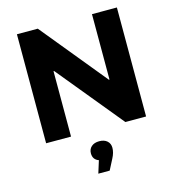

<svg xmlns="http://www.w3.org/2000/svg" viewBox="-136 -813 1079 1191"><g transform="rotate(-15 404.0 -217.0)"><path d="M725 -700V0H592L247 -420H243V0H83V-700H217L561 -280H565V-700ZM473 133Q473 164 455 198L420 266H347L372 186Q354 180 344.5 166.5Q335 153 335 133Q335 106 353.5 89.5Q372 73 404 73Q436 73 454.5 89.5Q473 106 473 133Z"/></g></svg>

Font: CMG Sans
Style: Bold
Weight: 700
Designer: Julieta Ulanovsky
Foundry: Julieta Ulanovsky
Version: Version 7.200